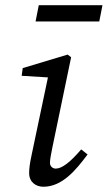

<svg xmlns="http://www.w3.org/2000/svg" viewBox="-20 -694 408 727"><path d="M90.4 -38.3C90.4 -4.1 116.5 13.1 144 13.1C215.4 13.1 266.7 -49 311.6 -109.2L287.4 -128.3C246.6 -80.4 214.9 -55.6 191.1 -55.6C180.1 -55.6 169.2 -63.5 169.2 -77.5C169.2 -89.5 173.2 -110.3 178.2 -135.1L249.3 -477.2L236.2 -487.3L66.1 -436.2L62 -407L181.4 -399.7L164.3 -414.1L100.5 -111C91.6 -70.3 90.4 -52.7 90.4 -38.3ZM114.7 -612.8H355.9L368 -674.2H126.8L114.7 -612.8Z"/></svg>

Font: Source Serif Variable
Style: Italic
Weight: 389
Italic angle: -12°
Designer: Frank Grießhammer
Foundry: Adobe Systems Incorporated
Version: Version 3.001;hotconv 1.0.111;makeotfexe 2.5.65597